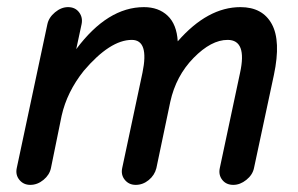

<svg xmlns="http://www.w3.org/2000/svg" viewBox="-20 -513 836 539"><path d="M65 6Q46 6 34.5 -8Q23 -22 27 -41L113 -445Q117 -464 134.5 -478.5Q152 -493 171 -493Q191 -493 202 -478.5Q213 -464 209 -445L194 -375Q282 -493 384 -493Q425 -493 450.5 -469Q476 -445 479 -397Q563 -493 655 -493Q717 -493 743 -445.5Q769 -398 749 -303L693 -41Q689 -22 671.5 -8Q654 6 635 6Q615 6 604 -8Q593 -22 597 -41L654 -309Q674 -401 619 -401Q573 -401 523.5 -350.5Q474 -300 458 -227L419 -41Q414 -21 397.5 -7.5Q381 6 361 6Q342 6 330.5 -8Q319 -22 323 -41L380 -309Q399 -401 350 -401Q289 -401 215 -314Q168 -255 153 -188L123 -41Q119 -22 102 -8Q85 6 65 6Z"/></svg>

Font: Comic Neue
Style: Bold Italic
Weight: 700
Italic angle: -12°
Designer: Craig Rozynski
Foundry: Craig Rozynski
Version: Version 2.003